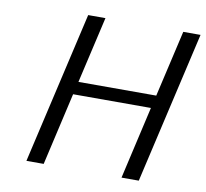

<svg xmlns="http://www.w3.org/2000/svg" viewBox="-78 -780 926 865"><g transform="rotate(10 385.5 -347.5)"><path d="M97 0 257 -695H336L266 -391H622L692 -695H771L611 0H532L608 -332H252L176 0Z"/></g></svg>

Font: Coval
Style: ExtraLight Italic
Weight: 200
Foundry: Context Ltd
Version: Version 001.000